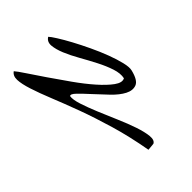

<svg xmlns="http://www.w3.org/2000/svg" viewBox="-179 -482 751 751"><g transform="rotate(-45 196.0 -107.0)"><path d="M192.4 187.5Q176.8 99.6 154.8 24.9Q132.8 -49.8 109.9 -111.8Q86.9 -173.8 66.9 -223.1Q46.9 -272.5 35.2 -309.1Q23.4 -345.7 22.5 -368.7Q21.5 -391.6 37.1 -402.3Q45.9 -392.6 65.9 -362.3Q85.9 -332 112.3 -293.5Q138.7 -254.9 168.5 -212.9Q198.2 -170.9 227.1 -138.2Q255.9 -105.5 280.8 -87.4Q305.7 -69.3 322.3 -78.1Q327.1 -100.6 317.4 -130.4Q307.6 -160.2 291 -192.4Q274.4 -224.6 255.9 -257.3Q237.3 -290 225.6 -318.4Q213.9 -346.7 211.9 -369.1Q210 -391.6 227.5 -402.3Q234.4 -395.5 248.5 -373Q262.7 -350.6 279.3 -319.8Q295.9 -289.1 313 -252.9Q330.1 -216.8 342.8 -183.1Q355.5 -149.4 362.3 -121.1Q369.1 -92.8 365.2 -78.1Q354.5 -34.2 334 -26.4Q313.5 -18.6 289.1 -31.2Q264.6 -43.9 238.8 -70.8Q212.9 -97.7 189.5 -123.5Q166 -149.4 148.4 -166.5Q130.9 -183.6 124 -177.7Q121.1 -161.1 131.3 -129.4Q141.6 -97.7 157.2 -60.1Q172.9 -22.5 190.4 18.1Q208 58.6 219.7 93.3Q231.4 127.9 233.9 152.8Q236.3 177.7 222.7 184.6Z"/></g></svg>

Font: Nothing You Could Do
Style: Regular
Weight: 400
Version: Version 1.005